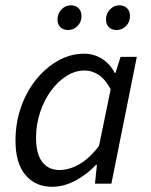

<svg xmlns="http://www.w3.org/2000/svg" viewBox="-20 -704 577 736"><path d="M179.4 12Q115.3 12 77.3 -33.5Q39.4 -78.9 39.4 -164.4Q39.4 -234.2 61.1 -294.9Q82.7 -355.6 120.2 -401.2Q157.7 -446.7 204.6 -472.4Q251.5 -498.1 301.6 -498.1Q341.2 -498.1 371.9 -478.1Q402.7 -458.1 419.5 -424.7H422.8L442.2 -486.1H504.5L407 0H344L351.6 -72.1H348.3Q312.8 -35 268.8 -11.5Q224.9 12 179.4 12ZM207.1 -52.3Q246.1 -52.3 285.1 -75.1Q324.2 -97.9 359.6 -144.8L404.2 -361.7Q383.2 -400.7 357.9 -417.2Q332.6 -433.8 304.7 -433.8Q268.2 -433.8 234.6 -412.6Q201 -391.3 174.9 -355.2Q148.8 -319.2 133.5 -272.8Q118.2 -226.4 118.2 -175.6Q118.2 -113.2 142.4 -82.7Q166.5 -52.3 207.1 -52.3ZM241.2 -588.8Q223.3 -588.8 211.9 -599.4Q200.4 -610.1 200.4 -629.5Q200.4 -652 215.6 -667.8Q230.8 -683.7 251.6 -683.7Q269.5 -683.7 280.9 -672.8Q292.3 -661.9 292.3 -641.7Q292.3 -619.7 277.2 -604.2Q262 -588.8 241.2 -588.8ZM427 -588.8Q409.2 -588.8 397.7 -599.4Q386.3 -610.1 386.3 -629.5Q386.3 -652 401.5 -667.8Q416.6 -683.7 437.5 -683.7Q455.3 -683.7 466.8 -672.8Q478.2 -661.9 478.2 -641.7Q478.2 -619.7 463 -604.2Q447.9 -588.8 427 -588.8Z"/></svg>

Font: Source Sans Variable
Style: Italic
Weight: 200
Italic angle: -11°
Designer: Paul D. Hunt
Foundry: Adobe Systems Incorporated
Version: Version 3.006;hotconv 1.0.111;makeotfexe 2.5.65597